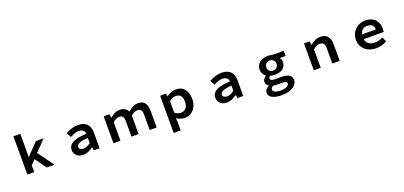

<svg xmlns="http://www.w3.org/2000/svg" viewBox="37 -2161 7926 3768"><g transform="rotate(-20 4000.0 -277.5)"><path d="M253 -799H396V-316H400L635 -560H797L577 -332L820 0H658L489 -236L396 -141V0H253Z M1234 -153Q1234 -216 1273 -259Q1311 -301 1395 -326Q1479 -351 1614 -360Q1612 -405 1579.5 -431.5Q1547 -458 1487 -458Q1416 -458 1309 -401L1255 -498Q1388 -575 1514 -575Q1634 -575 1698 -512Q1762 -449 1762 -328V0H1642L1631 -67H1626Q1579 -32 1526.5 -10Q1474 12 1421 12Q1364 12 1321.5 -10Q1279 -32 1256.5 -69.5Q1234 -107 1234 -153ZM1614 -163V-270Q1491 -263 1433 -237Q1375 -211 1375 -165Q1375 -134 1399.5 -117.5Q1424 -101 1466 -101Q1505 -101 1540.5 -117Q1576 -133 1614 -163Z M2051 -562H2171L2181 -485H2186Q2234 -527 2282 -550.5Q2330 -574 2388 -574Q2509 -574 2560 -476Q2609 -522 2659.5 -548Q2710 -574 2767 -574Q2954 -574 2954 -349V0H2808V-331Q2808 -393 2783 -420.5Q2758 -448 2709 -448Q2678 -448 2643.5 -432Q2609 -416 2576 -385V0H2428V-331Q2428 -394 2404 -421Q2380 -448 2329 -448Q2300 -448 2264.5 -432Q2229 -416 2197 -385V0H2051Z M3231 -562H3351L3361 -502H3365Q3408 -534 3458.5 -554Q3509 -574 3560 -574Q3676 -574 3738.5 -497.5Q3801 -421 3801 -289Q3801 -195 3766 -127Q3731 -60 3672 -24Q3613 12 3539 12Q3443 12 3372 -46L3377 35V215H3231ZM3650 -287Q3650 -453 3514 -453Q3480 -453 3444.5 -438.5Q3409 -424 3377 -396V-155Q3405 -131 3439.5 -120Q3474 -109 3504 -109Q3570 -109 3610 -155.5Q3650 -202 3650 -287Z M4234 -153Q4234 -216 4273 -259Q4311 -301 4395 -326Q4479 -351 4614 -360Q4612 -405 4579.5 -431.5Q4547 -458 4487 -458Q4416 -458 4309 -401L4255 -498Q4388 -575 4514 -575Q4634 -575 4698 -512Q4762 -449 4762 -328V0H4642L4631 -67H4626Q4579 -32 4526.5 -10Q4474 12 4421 12Q4364 12 4321.5 -10Q4279 -32 4256.5 -69.5Q4234 -107 4234 -153ZM4614 -163V-270Q4491 -263 4433 -237Q4375 -211 4375 -165Q4375 -134 4399.5 -117.5Q4424 -101 4466 -101Q4505 -101 4540.5 -117Q4576 -133 4614 -163Z M5213 97Q5213 31 5302 -19V-24Q5276 -37 5260.5 -60.5Q5245 -84 5245 -118Q5245 -145 5264 -172.5Q5283 -200 5315 -223V-228Q5282 -251 5261 -288.5Q5240 -326 5240 -372Q5240 -433 5270 -479Q5300 -525 5356 -550Q5412 -575 5486 -575Q5543 -575 5583 -562H5812V-454H5689Q5703 -438 5712.5 -415.5Q5722 -393 5722 -368Q5722 -277 5659.5 -227.5Q5597 -178 5486 -178Q5434 -178 5393 -192Q5377 -180 5370 -169.5Q5363 -159 5363 -144Q5363 -118 5387.5 -107Q5412 -96 5464 -96H5584Q5696 -96 5752 -62.5Q5808 -29 5808 44Q5808 100 5768 146Q5727 192 5652.5 218Q5578 244 5479 244Q5352 244 5282.5 205.5Q5213 167 5213 97ZM5592 -372Q5592 -420 5562 -448Q5532 -476 5486 -476Q5439 -476 5409 -448Q5379 -420 5379 -372Q5379 -325 5409 -296Q5439 -267 5486 -267Q5533 -267 5562.5 -296.5Q5592 -326 5592 -372ZM5668 68Q5668 39 5642 28.5Q5616 18 5561 18H5469Q5415 18 5383 11Q5334 39 5334 76Q5334 112 5378 132Q5420 151 5499 151Q5548 151 5586.5 139.5Q5625 128 5646.5 109Q5668 90 5668 68Z M6235 -562H6352L6364 -486H6368Q6417 -527 6468 -550.5Q6519 -574 6580 -574Q6678 -574 6727 -516Q6776 -458 6776 -349V0H6622V-331Q6622 -394 6596 -421Q6570 -448 6519 -448Q6482 -448 6450 -433Q6418 -418 6380 -385V0H6235Z M7373 -23Q7299 -59 7257.5 -125Q7216 -191 7216 -281Q7216 -369 7258 -435.5Q7300 -502 7369 -538Q7438 -574 7516 -574Q7601 -574 7662 -541Q7723 -508 7755.5 -447.5Q7788 -387 7788 -307Q7788 -274 7781 -239H7366Q7373 -173 7424 -137Q7475 -101 7554 -101Q7636 -101 7717 -144L7765 -51Q7718 -21 7657.5 -4.5Q7597 12 7534 12Q7446 12 7373 -23ZM7518 -462Q7456 -462 7416 -429.5Q7376 -397 7365 -338H7654Q7654 -396 7619.5 -429Q7585 -462 7518 -462Z"/></g></svg>

Font: Merged Yaku Han JP
Style: Bold
Weight: 700
Designer: Ryoko NISHIZUKA 西塚涼子 (kana, bopomofo & ideographs); Paul D. Hunt (Latin, Greek & Cyrillic); Sandoll Communications 산돌커뮤니
Foundry: Adobe
Version: Version 2.004